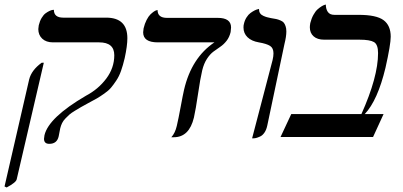

<svg xmlns="http://www.w3.org/2000/svg" viewBox="-52 -598 1759 838"><path d="M210.9 -38.1Q210 -35.6 208 -23.2Q206.1 -10.7 204.1 -2.9Q196.8 29.8 163.1 29.8Q140.1 29.8 140.1 7.8Q140.1 3.9 142.1 -7.8Q160.2 -85 323.2 -180.2Q377 -208.5 411.9 -255.1Q446.8 -301.8 446.8 -356.9Q446.8 -413.1 380.9 -413.1H179.2Q149.4 -413.1 132.3 -429.2Q115.2 -445.3 115.2 -471.2Q115.2 -476.1 117.2 -487.8Q121.6 -506.3 129.9 -520Q138.2 -533.7 147 -540Q155.8 -546.4 164.1 -550.3Q172.4 -554.2 177.7 -554.7L183.1 -555.2Q183.1 -521 224.1 -521H411.1Q503.9 -521 503.9 -431.2Q503.9 -397.9 492.2 -344.2Q484.9 -313 476.3 -288.8Q467.8 -264.6 455.3 -246.1Q442.9 -227.5 432.4 -215.1Q421.9 -202.6 403.1 -189.5Q384.3 -176.3 371.6 -168.9Q358.9 -161.6 333 -147.9Q309.6 -135.3 301.3 -130.4Q293 -125.5 275.6 -115Q258.3 -104.5 251.2 -98.1Q244.1 -91.8 234.1 -81.5Q224.1 -71.3 219 -60.8Q213.9 -50.3 210.9 -38.1ZM-22.9 220.2 -32.2 215.8 75.2 -251Q85.4 -292 129.9 -324.2H139.2L21 184.1Q18.6 198.2 -22.9 220.2Z M830.6 -291Q822.3 -256.3 812.3 -188Q802.2 -119.6 794.4 -85Q773.9 1 706.5 1H695.8Q712.4 -17.1 719.7 -48.8Q727.1 -80.6 736.6 -132.1Q746.1 -183.6 751.5 -207Q784.2 -346.2 883.8 -413.1H636.7Q572.8 -413.1 572.8 -457Q572.8 -462.4 574.7 -474.1Q579.6 -495.1 587.9 -511Q596.2 -526.9 604.2 -534.7Q612.3 -542.5 619.4 -547.4Q626.5 -552.2 631.3 -553.2L635.7 -554.2Q635.7 -520 676.8 -520H898.4Q956.5 -520 956.5 -478Q956.5 -471.7 954.6 -458Q949.2 -435.5 936.8 -419.7Q924.3 -403.8 909.7 -394Q895 -384.3 879.9 -373Q864.7 -361.8 851.3 -341.3Q837.9 -320.8 830.6 -291Z M1048.3 5.9 1137.7 -335.9Q1141.6 -352.1 1141.6 -365.2Q1141.6 -388.2 1126.7 -397.7Q1111.8 -407.2 1077.6 -413.1Q1045.9 -418.5 1028.3 -435.5Q1010.7 -452.6 1010.7 -478Q1010.7 -488.3 1012.7 -494.1Q1016.1 -509.8 1024.2 -522.2Q1032.2 -534.7 1041.3 -541.3Q1050.3 -547.9 1058.8 -552.2Q1067.4 -556.6 1073.2 -557.6L1078.6 -559.1V-556.2Q1078.6 -546.9 1083.5 -539.8Q1088.4 -532.7 1097.9 -528.6Q1107.4 -524.4 1113.5 -522.9Q1119.6 -521.5 1130.4 -519Q1145.5 -516.6 1153.6 -514.9Q1161.6 -513.2 1171.6 -509Q1181.6 -504.9 1186.3 -499.3Q1190.9 -493.7 1194.3 -484.1Q1197.8 -474.6 1197.8 -460.9Q1197.8 -438.5 1189.5 -405.8L1114.7 -50.8Q1110.8 -31.7 1102.3 -19.3Q1093.8 -6.8 1082.8 -2Q1071.8 2.9 1065.2 4.4Q1058.6 5.9 1051.8 5.9Z M1513.2 -533.2Q1590.8 -533.2 1622.1 -510Q1653.3 -486.8 1653.3 -438Q1653.3 -403.8 1630.4 -301.8Q1596.2 -159.7 1540 -100.1H1622.1L1576.2 0H1172.4L1219.2 -100.1H1525.4Q1598.1 -262.2 1598.1 -366.2Q1598.1 -403.8 1580.3 -414.3Q1562.5 -424.8 1517.1 -424.8H1363.3Q1333 -424.8 1316.7 -439.5Q1300.3 -454.1 1300.3 -479Q1300.3 -485.4 1302.2 -497.1Q1307.1 -517.1 1315.9 -533Q1324.7 -548.8 1333.7 -556.9Q1342.8 -564.9 1351.1 -570.1Q1359.4 -575.2 1364.7 -576.7L1370.1 -578.1Q1370.1 -558.6 1378.9 -545.9Q1387.7 -533.2 1407.2 -533.2Z"/></svg>

Font: Common Serif SemiBold
Style: Italic
Weight: 600
Italic angle: -12°
Designer: Philipp H. Poll, Khaled Hosny
Foundry: Stefan Peev, Context Ltd.
Version: Version 1.026